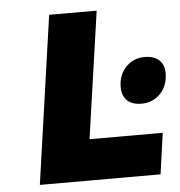

<svg xmlns="http://www.w3.org/2000/svg" viewBox="-51 -748 746 797"><g transform="rotate(-5 322.0 -350.0)"><path d="M83 0 183 -700H381L305 -171H610L586 0ZM534 -299Q489 -299 468.5 -324Q448 -349 454 -395Q460 -437 490 -464Q520 -491 562 -491Q606 -491 627.5 -466Q649 -441 642 -395Q636 -353 606 -326Q576 -299 534 -299Z"/></g></svg>

Font: Lexend ExtBd
Style: Italic
Weight: 800
Italic angle: -8.13011°
Designer: Bonnie Shaver-Troup, Thomas Jockin
Foundry: Lexend
Version: Version 1.007